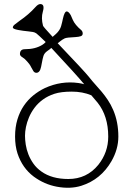

<svg xmlns="http://www.w3.org/2000/svg" viewBox="-20 -918 639 926"><path d="M174.3 -898.4Q197.3 -898.4 186.5 -861.3Q177.7 -831.1 187.5 -793.9Q189 -788.6 233.9 -740.2L250 -754.4Q269 -772 274.7 -792Q280.3 -812 283.2 -827.1Q291 -862.8 301.8 -862.8Q311 -862.8 321.3 -844.7L331.1 -822.3Q341.8 -797.9 372.1 -772.5Q378.9 -766.1 378.9 -756.3Q378.9 -746.6 369.4 -743.4Q359.9 -740.2 345.7 -739.3Q300.8 -737.3 292 -732.9Q283.2 -728.5 279.5 -725.8Q275.9 -723.1 272 -720.2Q268.1 -717.3 258.3 -709.5Q388.2 -573.2 407.5 -548.8Q426.8 -524.4 441.2 -508.8Q455.6 -493.2 470.7 -475.1Q485.8 -457 500.2 -435.5Q514.6 -414.1 525.9 -387.7Q550.8 -330.1 550.8 -259.3Q550.8 -198.7 517.6 -140.6Q466.3 -51.8 372.1 -22Q319.3 -5.4 253.9 -17.6Q193.8 -28.8 142.6 -66.4Q87.9 -107.4 64.5 -177.7Q52.7 -213.9 52.7 -259.5Q52.7 -305.2 64 -342Q75.2 -378.9 94.7 -407.7Q114.3 -436.5 140.4 -457.8Q166.5 -479 196.3 -493.2Q274.9 -529.3 358.4 -517.6Q375.5 -515.1 386.2 -511.7Q349.1 -556.6 227.5 -687Q220.7 -680.2 210.4 -673.6Q200.2 -667 194.6 -658.7Q189 -650.4 185.5 -632.8Q182.1 -615.2 178.2 -595.7Q172.4 -566.9 155.3 -566.9Q146.5 -566.9 141.1 -575Q135.7 -583 131.1 -592.5Q126.5 -602.1 121.6 -608.6Q116.7 -615.2 111.3 -621.1Q99.6 -634.8 89.8 -640.6Q76.2 -648.4 76.2 -657.2Q76.2 -680.7 100.1 -680.7Q150.4 -680.7 184.1 -701.7Q194.3 -708 200.2 -715.3Q163.1 -751.5 155.5 -756.8Q147.9 -762.2 138.9 -763.7Q129.9 -765.1 117.7 -766.6Q105.5 -768.1 92.3 -769.5Q79.1 -771 67.9 -773.4Q42 -778.3 42 -785.4Q42 -792.5 50.8 -799.6Q59.6 -806.6 74.2 -817.4Q119.6 -848.6 150.4 -883.3Q163.6 -898.4 174.3 -898.4ZM179.7 -90.8Q230 -54.7 309.6 -54.7Q398.4 -54.7 454.1 -123Q502 -183.1 502 -259.3Q502 -358.4 450.7 -422.9Q436 -440.9 420.4 -458.5Q377.9 -476.1 326.2 -476.1Q274.4 -476.1 242.4 -465.6Q210.4 -455.1 186.8 -437.7Q163.1 -420.4 146.5 -398.2Q129.9 -376 119.9 -352.3Q109.9 -328.6 105.2 -305.7Q100.6 -282.7 100.6 -263.2Q100.6 -243.7 104.2 -220.2Q107.9 -196.8 116.9 -173.6Q126 -150.4 141.1 -128.9Q156.2 -107.4 179.7 -90.8Z"/></svg>

Font: Snowburst One
Style: Regular
Weight: 400
Designer: Annet Stirling
Foundry: Annet Stirling
Version: Version 1.001